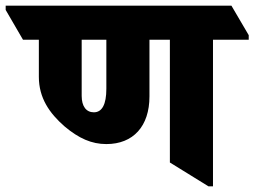

<svg xmlns="http://www.w3.org/2000/svg" viewBox="-92 -647 897 677"><path d="M283 -139C378 -139 435 -202 435 -307V-507H507V-74L643 10H659V-507H785V-523L724 -627H-72V-612L-11 -507H45V-376C45 -302 82 -248 136 -201C186 -159 231 -139 283 -139ZM196 -309V-507H283V-334C283 -279 268 -251 239 -251C212 -251 196 -272 196 -309Z"/></svg>

Font: Noto Serif Devanagari SemiCondensed Black
Style: Regular
Weight: 900
Width: 4
Designer: Universal Thirst, Indian Type Foundry and the Monotype Design Team
Foundry: Monotype Imaging Inc.
Version: Version 2.004